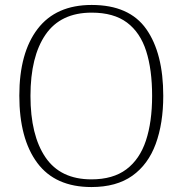

<svg xmlns="http://www.w3.org/2000/svg" viewBox="-20 -745 738 775"><path d="M349 10Q203 10 130.5 -87.5Q58 -185 58 -359Q58 -532 132 -628.5Q206 -725 350 -725Q502 -725 570.5 -627.5Q639 -530 639 -358Q639 -247 608.5 -164Q578 -81 514 -35.5Q450 10 349 10ZM349 -21Q436 -21 490 -61.5Q544 -102 569 -177.5Q594 -253 594 -358Q594 -464 570 -539Q546 -614 492.5 -654Q439 -694 350 -694Q225 -694 164 -605.5Q103 -517 103 -358Q103 -199 163.5 -110Q224 -21 349 -21Z"/></svg>

Font: Noto Serif Malayalam ExtraLight
Style: Regular
Weight: 200
Designer: Indian type Foundry, Jelle Bosma, Monotype Design Team
Foundry: Monotype Imaging Inc.
Version: Version 2.104; ttfautohint (v1.8.4.7-5d5b)